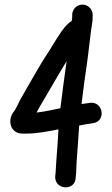

<svg xmlns="http://www.w3.org/2000/svg" viewBox="-20 -722 487 835"><path d="M234.2 -159.3C233.7 -153.4 233.3 -145.3 233 -139.1C230.1 -80.1 224.9 -33.9 222.1 25.2L220.1 45.6C220.1 46.2 220 47.2 220 48C220 105.2 307.1 108.9 309 51.4L310.9 31.4C310.9 31.1 311 30.5 311 30.1L312.9 -13.4C317.5 -65.8 319.8 -118.4 324.3 -176C344.6 -179.9 366.1 -184.2 383.9 -186.2C443.1 -193.6 429.2 -282 371.9 -274.8C360.5 -273.4 348.1 -271.8 334.6 -269.5C340.8 -324.1 349.2 -384.8 356.7 -435.4C364.5 -488.4 370.2 -546.5 376.3 -592.2C379.8 -618.6 383 -625.4 383 -650V-657C383 -681.1 363.7 -702 338.5 -702C313.3 -702 294 -681.1 294 -657V-650C294 -641.7 293.4 -639.8 291.8 -630.5C287.9 -628.5 285.2 -627.1 279.8 -622.2C270.1 -613.8 259.2 -602.3 247.5 -585.3C227.6 -557.1 210.5 -526.5 192.1 -497.8C150.2 -436 106 -353.1 70.3 -292.4C58.7 -271.5 51.2 -252.1 43.7 -241.5C40 -236.5 18 -212.4 26.8 -178.3C29 -169.7 33.4 -161.1 40.4 -154.7C58.6 -137.8 80.5 -141 95.5 -141C141.5 -141 194.1 -151.5 234.2 -159.3ZM242.7 -251.4C210.3 -244.6 175.3 -236.6 138.9 -232.5C146.8 -247.5 156.5 -265.1 165.2 -278.8C196.6 -331.1 235.9 -401.7 269.7 -455.5C260.6 -388.8 250.7 -321 242.7 -251.4Z"/></svg>

Font: Just Breathe
Style: Bd
Weight: 400
Foundry: Cannot Into Space Fonts
Version: Version 0.72